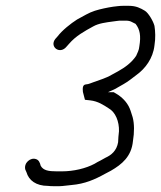

<svg xmlns="http://www.w3.org/2000/svg" viewBox="-20 -666 554 660"><path d="M166 -26H184C197 -26 211 -29 226 -30C272 -34 306 -49 342 -69L361 -79C399 -101 432 -128 437 -181C442 -211 442 -241 436 -263L429 -285C421 -309 406 -326 386 -340L371 -349H351L371 -358C375 -360 380 -362 384 -365L405 -377C421 -386 434 -397 450 -409C479 -430 506 -465 511 -510C515 -535 514 -558 511 -577C507 -593 490 -622 478 -629C463 -638 448 -646 423 -646H406C400 -646 393 -646 386 -645L369 -643C349 -640 325 -635 306 -629C284 -622 268 -611 245 -599C223 -585 194 -562 178 -541L170 -532C149 -505 186 -477 209 -506L217 -515C241 -543 271 -559 300 -575C319 -586 345 -589 367 -592L382 -594C387 -595 392 -595 397 -595H414C422 -595 429 -593 434 -590L446 -584C461 -565 465 -543 459 -507C458 -493 452 -484 448 -474C432 -450 409 -434 386 -421L364 -409C344 -397 321 -391 300 -383C296 -382 284 -376 276 -376C263 -375 264 -362 265 -350L272 -323C277 -322 284 -322 290 -321C317 -318 336 -305 353 -294C377 -281 390 -248 389 -215L387 -195C387 -189 386 -182 386 -177C381 -148 363 -133 343 -124L325 -114C318 -111 312 -107 305 -103C275 -87 233 -77 193 -77H175C147 -77 129 -80 120 -96C117 -108 113 -116 104 -119C85 -126 61 -106 67 -83L71 -74C79 -46 104 -27 145 -27C151 -26 159 -26 166 -26ZM459 -508V-507ZM276 -376ZM361 -79ZM386 -340ZM511 -577ZM170 -532Z"/></svg>

Font: Blanket
Style: LightObl
Weight: 300
Foundry: Cannot Into Space Fonts
Version: Version 0.9